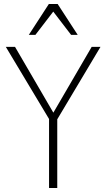

<svg xmlns="http://www.w3.org/2000/svg" viewBox="-20 -939 531 959"><path d="M225 0V-367L235 -328L9 -705H55L249 -372H244L438 -705H482L257 -328L266 -367V0ZM124 -765 224 -919H268L368 -765H335L246 -881L157 -765Z"/></svg>

Font: Nunito Sans 10pt Condensed ExtraLight
Style: Regular
Weight: 250
Width: 3
Designer: Vernon Adams
Foundry: Vernon Adams
Version: Version 3.101;gftools[0.9.27]